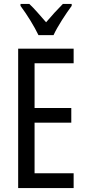

<svg xmlns="http://www.w3.org/2000/svg" viewBox="-20 -963 442 983"><path d="M177 -783H254C275 -829 317 -892 347 -933V-943H302C268 -908 250 -889 216 -849C186 -883 155 -920 130 -943H85V-933C120 -886 156 -827 177 -783ZM357 0V-76H157V-335H345V-410H157V-639H357V-714H73V0Z"/></svg>

Font: Noto Sans Gujarati UI ExtraCondensed
Style: Regular
Weight: 400
Width: 2
Designer: Jelle Bosma - Monotype Design Team, Universal Thirst
Foundry: Monotype Imaging Inc.
Version: Version 2.106